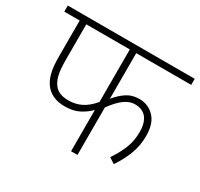

<svg xmlns="http://www.w3.org/2000/svg" viewBox="-134 -791 1000 959"><g transform="rotate(30 366.0 -311.0)"><path d="M415 -587V-324Q442 -357 472.5 -377Q503 -397 544 -397Q595 -397 630 -361Q665 -325 665 -253Q665 -197 646 -147.5Q627 -98 595 -51L562 -72Q591 -114 609 -158Q627 -202 627 -255Q627 -307 604.5 -335Q582 -363 538 -363Q509 -363 479.5 -342.5Q450 -322 415 -274V0H378V-238Q355 -214 321 -196Q287 -178 238 -178Q169 -178 131 -220Q110 -244 99.5 -280.5Q89 -317 89 -379V-587H0V-622H732V-587ZM127 -587V-388Q127 -324 135 -293.5Q143 -263 158 -245Q170 -230 189.5 -221.5Q209 -213 238 -213Q279 -213 312.5 -229.5Q346 -246 378 -284V-587Z"/></g></svg>

Font: Noto Sans Devanagari ExtraLight
Style: Regular
Weight: 200
Designer: Jelle Bosma - Monotype Design Team
Foundry: Monotype Imaging Inc.
Version: Version 2.004; ttfautohint (v1.8.4.7-5d5b)